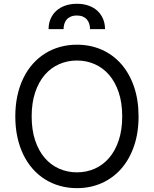

<svg xmlns="http://www.w3.org/2000/svg" viewBox="-20 -970 801 1000"><path d="M701.7 -363.6Q701.7 -277.3 677.7 -208.3Q653.8 -139.2 611 -90.7Q568.2 -42.3 509.4 -16.2Q450.6 9.9 380.7 9.9Q334.2 9.9 292.3 -1.8Q250.4 -13.5 214.7 -35.9Q179 -58.2 150.4 -90.6Q121.8 -122.9 101.6 -164.4Q81.3 -206 70.5 -256Q59.7 -306.1 59.7 -363.6Q59.7 -421.2 70.5 -471.2Q81.3 -521.3 101.6 -562.9Q121.8 -604.4 150.4 -636.7Q179 -669 214.7 -691.4Q250.4 -713.8 292.3 -725.5Q334.2 -737.2 380.7 -737.2Q450.6 -737.2 509.4 -711.3Q568.2 -685.4 611 -636.9Q653.8 -588.4 677.7 -519.2Q701.7 -449.9 701.7 -363.6ZM616.5 -363.6Q616.5 -434.7 598.2 -489Q579.9 -543.3 548.1 -580.1Q516.3 -616.8 473.4 -635.8Q430.4 -654.8 380.7 -654.8Q331.3 -654.8 288.2 -635.8Q245 -616.8 213.2 -580.1Q181.5 -543.3 163.2 -489Q144.9 -434.7 144.9 -363.6Q144.9 -293 163.2 -238.5Q181.5 -183.9 213.2 -147.2Q245 -110.4 288.2 -91.4Q331.3 -72.4 380.7 -72.4Q430.4 -72.4 473.4 -91.4Q516.3 -110.4 548.1 -147.2Q579.9 -183.9 598.2 -238.5Q616.5 -293 616.5 -363.6ZM233 -818.2Q233 -846.9 243.3 -871.3Q253.6 -895.6 272.7 -913.2Q291.9 -930.8 319.2 -940.5Q346.6 -950.3 380.7 -950.3Q414.8 -950.3 441.9 -940.5Q469.1 -930.8 487.9 -913.2Q506.7 -895.6 516.9 -871.3Q527 -846.9 527 -818.2H448.9Q448.9 -832.7 445 -845.5Q441.1 -858.3 432.9 -868.1Q424.7 -877.8 411.8 -883.5Q398.8 -889.2 380.7 -889.2Q361.5 -889.2 348.2 -883.3Q334.9 -877.5 326.7 -867.5Q318.5 -857.6 314.8 -844.8Q311.1 -832 311.1 -818.2Z"/></svg>

Font: Fast_Sans
Style: Regular
Weight: 400
Designer: Rasmus Andersson
Foundry: rsms
Version: Version 3.018;git-588b23468